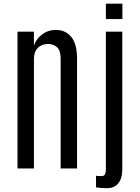

<svg xmlns="http://www.w3.org/2000/svg" viewBox="-20 -902 747 1028"><path d="M73.7 0V-732.4H161.6V-657.2Q171.4 -690.4 203.6 -716.1Q235.8 -741.7 279.8 -741.7Q331.1 -741.7 361.8 -704.1Q392.6 -666.5 392.6 -587.4V0H304.7V-589.4Q304.7 -631.3 285.6 -648.9Q266.6 -666.5 238.3 -666.5Q218.3 -666.5 200.7 -658.4Q183.1 -650.4 172.4 -632.3Q161.6 -614.3 161.6 -583.5V0ZM554.7 105.5Q534.7 105.5 518.3 104Q502 102.5 494.1 101.1V39.1Q500 39.6 507.6 40.3Q515.1 41 523.9 41Q537.1 41 542 30.8Q546.9 20.5 546.9 6.8V-732.4H634.8V2Q634.8 42 623 64.7Q611.3 87.4 593.3 96.4Q575.2 105.5 554.7 105.5ZM546.9 -799.8V-882.3H635.3V-799.8Z"/></svg>

Font: AntonioLight
Style: Regular
Weight: 300
Designer: Vernon Adams
Foundry: Vernon Adams
Version: Version 1.002